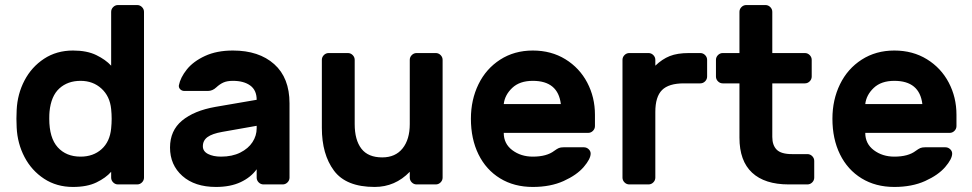

<svg xmlns="http://www.w3.org/2000/svg" viewBox="-20 -730 3846 760"><path d="M420 -683Q420 -694 428 -702Q436 -710 447 -710H523Q534 -710 542 -702Q550 -694 550 -683V-27Q550 -16 542 -8Q534 0 523 0H447Q436 0 428 -8Q420 -16 420 -27V-50Q399 -26 362 -8Q325 10 269 10Q204 10 154.5 -22.5Q105 -55 77 -108.5Q49 -162 46 -225L45 -260L46 -295Q49 -358 77 -411.5Q105 -465 154.5 -497.5Q204 -530 269 -530Q324 -530 361 -512Q398 -494 420 -470ZM299 -110Q349 -110 382 -139.5Q415 -169 420 -222Q422 -242 422 -260Q422 -278 420 -298Q415 -349 381.5 -379.5Q348 -410 299 -410Q248 -410 215 -380Q182 -350 176 -288Q175 -278 175 -260Q175 -184 208.5 -147Q242 -110 299 -110Z M1126 -321V-27Q1126 -16 1118 -8Q1110 0 1099 0H1023Q1012 0 1004 -8Q996 -16 996 -27V-60Q973 -28 932.5 -9Q892 10 835 10Q751 10 702 -33.5Q653 -77 653 -146Q653 -213 700.5 -252.5Q748 -292 833 -307L996 -335Q996 -373 970.5 -391.5Q945 -410 902 -410Q879 -410 864.5 -403.5Q850 -397 836 -384Q821 -370 803 -370H710Q700 -370 693.5 -376.5Q687 -383 688 -392Q694 -423 719.5 -455Q745 -487 791.5 -508.5Q838 -530 902 -530Q1005 -530 1065.5 -476Q1126 -422 1126 -321ZM996 -232 860 -208Q820 -201 801.5 -187.5Q783 -174 783 -151Q783 -131 803.5 -120.5Q824 -110 855 -110Q899 -110 931 -126Q963 -142 979.5 -167.5Q996 -193 996 -222Z M1281 -520H1357Q1368 -520 1376 -512Q1384 -504 1384 -493V-239Q1384 -176 1410.5 -141.5Q1437 -107 1493 -107Q1545 -107 1573.5 -142.5Q1602 -178 1602 -239V-493Q1602 -504 1610 -512Q1618 -520 1629 -520H1705Q1716 -520 1724 -512Q1732 -504 1732 -493V-27Q1732 -16 1724 -8Q1716 0 1705 0H1629Q1618 0 1610 -8Q1602 -16 1602 -27V-50Q1544 10 1463 10Q1350 10 1302 -54.5Q1254 -119 1254 -224V-493Q1254 -504 1262 -512Q1270 -520 1281 -520Z M2335 -276V-231Q2335 -220 2327 -212Q2319 -204 2308 -204H1974Q1974 -161 2008 -135.5Q2042 -110 2089 -110Q2144 -110 2174 -133Q2185 -141 2192 -144Q2199 -147 2211 -147H2291Q2302 -147 2310 -139.5Q2318 -132 2318 -122Q2318 -101 2290.5 -69Q2263 -37 2211 -13.5Q2159 10 2089 10Q2015 10 1959.5 -24Q1904 -58 1874 -119Q1844 -180 1844 -260Q1844 -335 1874 -396.5Q1904 -458 1960 -494Q2016 -530 2089 -530Q2162 -530 2218 -495.5Q2274 -461 2304.5 -403Q2335 -345 2335 -276ZM2200 -318Q2189 -410 2089 -410Q2037 -410 2007.5 -382Q1978 -354 1974 -318Z M2574 -287V-27Q2574 -16 2566 -8Q2558 0 2547 0H2471Q2460 0 2452 -8Q2444 -16 2444 -27V-493Q2444 -504 2452 -512Q2460 -520 2471 -520H2547Q2558 -520 2566 -512Q2574 -504 2574 -493V-470Q2601 -496 2631 -508Q2661 -520 2707 -520H2752Q2763 -520 2771 -512Q2779 -504 2779 -493V-427Q2779 -416 2771 -408Q2763 -400 2752 -400H2687Q2627 -400 2600.5 -373.5Q2574 -347 2574 -287Z M3115 -120H3176Q3187 -120 3195 -112Q3203 -104 3203 -93V-27Q3203 -16 3195 -8Q3187 0 3176 0H3102Q3007 0 2957 -46.5Q2907 -93 2907 -185V-400H2841Q2830 -400 2822 -408Q2814 -416 2814 -427V-493Q2814 -504 2822 -512Q2830 -520 2841 -520H2907V-683Q2907 -694 2915 -702Q2923 -710 2934 -710H3010Q3021 -710 3029 -702Q3037 -694 3037 -683V-520H3166Q3177 -520 3185 -512Q3193 -504 3193 -493V-427Q3193 -416 3185 -408Q3177 -400 3166 -400H3037V-188Q3037 -155 3054.5 -137.5Q3072 -120 3115 -120Z M3766 -276V-231Q3766 -220 3758 -212Q3750 -204 3739 -204H3405Q3405 -161 3439 -135.5Q3473 -110 3520 -110Q3575 -110 3605 -133Q3616 -141 3623 -144Q3630 -147 3642 -147H3722Q3733 -147 3741 -139.5Q3749 -132 3749 -122Q3749 -101 3721.5 -69Q3694 -37 3642 -13.5Q3590 10 3520 10Q3446 10 3390.5 -24Q3335 -58 3305 -119Q3275 -180 3275 -260Q3275 -335 3305 -396.5Q3335 -458 3391 -494Q3447 -530 3520 -530Q3593 -530 3649 -495.5Q3705 -461 3735.5 -403Q3766 -345 3766 -276ZM3631 -318Q3620 -410 3520 -410Q3468 -410 3438.5 -382Q3409 -354 3405 -318Z"/></svg>

Font: Hezaedrus Medium
Style: Regular
Weight: 500
Designer: Hubert & Fischer
Foundry: Hubert & Fischer
Version: Version 1.10;September 3, 2019;FontCreator 11.5.0.2425 64-bi